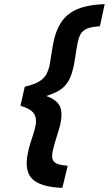

<svg xmlns="http://www.w3.org/2000/svg" viewBox="-20 -778 527 930"><path d="M271 -171Q268 -159 263.5 -144.5Q259 -130 254 -114Q249 -98 244.5 -82.5Q240 -67 237 -54Q232 -34 232.5 -20Q233 -6 240.5 3.5Q248 13 264.5 18Q281 23 308 25L282 132Q175 128 135.5 88Q96 48 116 -42Q119 -57 124 -74Q129 -91 134.5 -107.5Q140 -124 144.5 -139Q149 -154 151 -163Q160 -200 146 -225Q132 -250 79 -266L100 -358Q131 -365 151.5 -374Q172 -383 185.5 -395Q199 -407 206.5 -422Q214 -437 219 -456Q221 -466 223.5 -482Q226 -498 229 -516Q232 -534 235 -551.5Q238 -569 241 -583Q252 -630 271.5 -662.5Q291 -695 321 -715.5Q351 -736 392 -746Q433 -756 487 -758L464 -651Q436 -649 417.5 -644.5Q399 -640 387 -631Q375 -622 368 -608.5Q361 -595 357 -575Q354 -563 351.5 -546Q349 -529 346 -511Q343 -493 340.5 -477Q338 -461 335 -450Q328 -419 317.5 -397Q307 -375 291.5 -359.5Q276 -344 254.5 -333Q233 -322 204 -313Q255 -295 270 -263.5Q285 -232 271 -171Z"/></svg>

Font: Panefresco 750wt
Style: Italic
Weight: 750
Foundry: Campivisivi & Chank Co
Version: Version 1.000